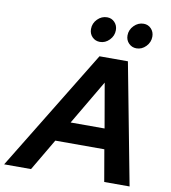

<svg xmlns="http://www.w3.org/2000/svg" viewBox="-157 -1010 972 1093"><g transform="rotate(10 329.5 -463.0)"><path d="M-59 0 368.8 -700H533.1L666.2 0H519.6L487.9 -183.5H204.5L96.5 0ZM272.4 -300.3H468.7L424 -557.6ZM356.6 -781Q329.7 -781 312 -799.2Q294.2 -817.4 294.2 -844.9Q294.2 -878.2 318.1 -902.2Q341.9 -926.2 374 -926.2Q399.9 -926.2 417.4 -907.8Q434.9 -889.5 434.9 -862.2Q434.9 -829.7 411.2 -805.3Q387.6 -781 356.6 -781ZM567.5 -781Q541.6 -781 523.4 -799.2Q505.2 -817.4 505.2 -844.9Q505.2 -877.4 529.2 -901.8Q553.2 -926.2 585.1 -926.2Q611 -926.2 628.4 -907.8Q645.8 -889.5 645.8 -862.2Q645.8 -829.7 622.3 -805.3Q598.9 -781 567.5 -781Z"/></g></svg>

Font: Red Hat Display VF
Style: Italic
Weight: 300
Italic angle: -12°
Designer: Pentagram, MCKL
Foundry: Pentagram, MCKL
Version: Version 1.023